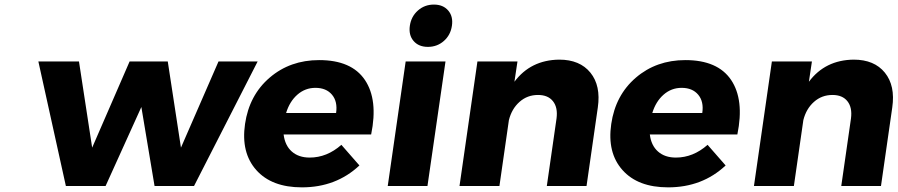

<svg xmlns="http://www.w3.org/2000/svg" viewBox="-20 -805 3885 831"><path d="M146 -539.1H321.8L378.9 -166L541 -539.1H706.1L763.2 -166L925.8 -539.1H1095.2L819.8 0H648.9L591.8 -341.8L437 0H265.1Z M1040.5 -268.1Q1058.6 -393.1 1147.2 -469Q1235.8 -544.9 1361.3 -544.9Q1501.5 -544.9 1559.3 -459Q1617.2 -373 1586.4 -223.1H1207.5Q1213.4 -175.3 1242.9 -149.2Q1272.5 -123 1320.3 -123Q1395 -123 1457.5 -178.2L1535.6 -88.9Q1434.6 5.9 1286.6 5.9Q1155.8 5.9 1089.1 -69.1Q1022.5 -144 1040.5 -268.1ZM1218.3 -315.9H1434.6Q1441.9 -365.2 1417 -395Q1392.1 -424.8 1345.2 -424.8Q1300.8 -424.8 1267.1 -395.3Q1233.4 -365.7 1218.3 -315.9Z M1658.2 0 1735.8 -539.1H1908.2L1830.1 0ZM1753.9 -693.8Q1759.8 -733.9 1788.8 -759.5Q1817.9 -785.2 1857.9 -785.2Q1897.9 -785.2 1919.9 -759.5Q1941.9 -733.9 1936 -693.8Q1930.2 -653.3 1901.1 -627.7Q1872.1 -602.1 1832 -602.1Q1792 -602.1 1770 -627.7Q1748 -653.3 1753.9 -693.8Z M1968.8 0 2046.4 -539.1H2219.7L2206.5 -451.2Q2276.9 -545.4 2400.4 -546.9Q2489.7 -546.9 2535.4 -490.5Q2581.1 -434.1 2567.4 -339.8L2518.6 0H2346.7L2388.7 -292Q2395 -339.4 2373.5 -366.7Q2352.1 -394 2308.6 -394Q2262.2 -394 2228.5 -364Q2194.8 -334 2182.6 -285.2L2141.6 0Z M2625.5 -268.1Q2643.6 -393.1 2732.2 -469Q2820.8 -544.9 2946.3 -544.9Q3086.4 -544.9 3144.3 -459Q3202.1 -373 3171.4 -223.1H2792.5Q2798.3 -175.3 2827.9 -149.2Q2857.4 -123 2905.3 -123Q2980 -123 3042.5 -178.2L3120.6 -88.9Q3019.5 5.9 2871.6 5.9Q2740.7 5.9 2674.1 -69.1Q2607.4 -144 2625.5 -268.1ZM2803.2 -315.9H3019.5Q3026.9 -365.2 3002 -395Q2977.1 -424.8 2930.2 -424.8Q2885.7 -424.8 2852.1 -395.3Q2818.4 -365.7 2803.2 -315.9Z M3243.2 0 3320.8 -539.1H3494.1L3481 -451.2Q3551.3 -545.4 3674.8 -546.9Q3764.2 -546.9 3809.8 -490.5Q3855.5 -434.1 3841.8 -339.8L3793 0H3621.1L3663.1 -292Q3669.4 -339.4 3647.9 -366.7Q3626.5 -394 3583 -394Q3536.6 -394 3502.9 -364Q3469.2 -334 3457 -285.2L3416 0Z"/></svg>

Font: Trueno
Style: Bold Italic
Weight: 700
Designer: Julieta Ulanovsky
Foundry: Julieta Ulanovsky
Version: Version 3.001b | FøM Fix